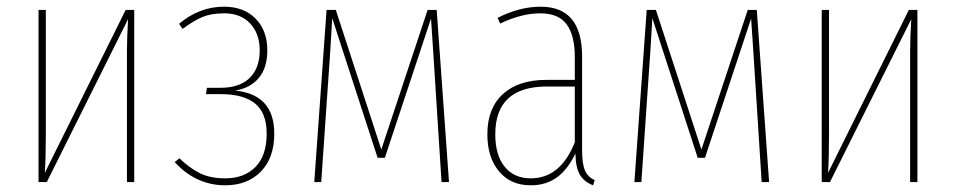

<svg xmlns="http://www.w3.org/2000/svg" viewBox="-20 -549 2883 579"><path d="M384.8 -519V0H362.8V-394Q362.8 -433.1 366.2 -491.2L121.1 0H96.2V-519H118.2V-146Q118.2 -72.8 115.2 -27.8L358.9 -519Z M655.8 -528.8Q715.3 -528.8 750.7 -492.9Q786.1 -457 786.1 -397Q786.1 -344.7 760.5 -314Q734.9 -283.2 689 -275.9Q807.1 -264.2 807.1 -146Q807.1 -72.8 766.6 -31.5Q726.1 9.8 659.2 9.8Q571.3 9.8 506.8 -60.1L521 -71.8Q551.8 -42 583 -26.6Q614.3 -11.2 659.2 -11.2Q716.3 -11.2 750.2 -45.4Q784.2 -79.6 784.2 -146Q784.2 -208 749.5 -236.6Q714.8 -265.1 646 -265.1H601.1L604 -284.2H644Q703.1 -284.2 733.2 -314.2Q763.2 -344.2 763.2 -397Q763.2 -447.3 734.6 -478Q706.1 -508.8 655.8 -508.8Q617.7 -508.8 590.8 -497.8Q564 -486.8 530.8 -461.9L520 -477.1Q580.6 -528.8 655.8 -528.8Z M1296.9 -519 1334 0H1311.5L1286.6 -390.1L1279.8 -493.2L1140.6 -73.2H1118.7L981.9 -494.1Q977.1 -418.5 975.6 -390.1L948.7 0H927.7L964.8 -519H992.7L1129.9 -98.1L1269.5 -519Z M1735.4 -96.2Q1735.4 -55.2 1743.9 -35.2Q1752.4 -15.1 1773.4 -5.9L1768.6 9.8Q1741.2 -0.5 1728.5 -22.5Q1715.8 -44.4 1715.3 -85.9Q1691.9 -37.6 1659.2 -13.9Q1626.5 9.8 1580.6 9.8Q1519.5 9.8 1484.6 -32.5Q1449.7 -74.7 1449.7 -144Q1449.7 -222.7 1496.6 -265.4Q1543.5 -308.1 1627.4 -308.1H1713.4V-377Q1713.4 -441.9 1689 -475.3Q1664.6 -508.8 1609.4 -508.8Q1552.7 -508.8 1488.3 -478L1480.5 -495.1Q1546.4 -528.8 1610.4 -528.8Q1735.4 -528.8 1735.4 -378.9ZM1580.6 -11.2Q1670.4 -11.2 1713.4 -120.1V-288.1H1629.4Q1473.6 -288.1 1473.6 -144Q1473.6 -81.1 1502 -46.1Q1530.3 -11.2 1580.6 -11.2Z M2262.2 -519 2299.3 0H2276.9L2252 -390.1L2245.1 -493.2L2106 -73.2H2084L1947.3 -494.1Q1942.4 -418.5 1940.9 -390.1L1914.1 0H1893.1L1930.2 -519H1958L2095.2 -98.1L2234.9 -519Z M2746.6 -519V0H2724.6V-394Q2724.6 -433.1 2728 -491.2L2482.9 0H2458V-519H2480V-146Q2480 -72.8 2477.1 -27.8L2720.7 -519Z"/></svg>

Font: Fira Sans Compressed Thin
Style: Regular
Weight: 100
Width: 1
Designer: Carrois Corporate & Edenspiekermann AG
Foundry: Carrois Corporate GbR & Edenspiekermann AG
Version: Version 4.203;PS 004.203;hotconv 1.0.88;makeotf.lib2.5.64775